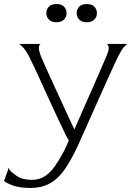

<svg xmlns="http://www.w3.org/2000/svg" viewBox="-105 -685 657 949"><path d="M45 244Q-7 244 -40.5 232Q-74 220 -85 209L-65 154V144Q-54 163 -24 183.5Q6 204 51 204Q90 204 117.5 185.5Q145 167 167 135.5Q189 104 210 64Q230 24 235 9Q229 1 215 -28Q201 -57 181.5 -98.5Q162 -140 140.5 -187Q119 -234 99 -278Q79 -322 63 -356Q47 -390 39 -405Q22 -437 8 -452Q-6 -467 -12 -468H98Q90 -468 87.5 -453.5Q85 -439 98 -405Q106 -386 124 -346Q142 -306 166 -254Q190 -202 215 -147.5Q240 -93 262 -46H263Q284 -95 309 -151Q334 -207 357 -259.5Q380 -312 397 -351.5Q414 -391 421 -407Q435 -439 432 -453Q429 -467 421 -468H527Q521 -467 508.5 -453.5Q496 -440 480 -408Q471 -391 452.5 -350Q434 -309 410 -256Q386 -203 361 -146.5Q336 -90 314 -40.5Q292 9 277 41Q246 108 214 153.5Q182 199 141.5 221.5Q101 244 45 244ZM174 -575Q150 -575 137 -588Q124 -601 124 -620Q124 -639 136.5 -652Q149 -665 174 -665Q199 -665 211.5 -652Q224 -639 224 -620Q224 -601 211 -588Q198 -575 174 -575ZM324 -575Q300 -575 287 -588Q274 -601 274 -620Q274 -639 286.5 -652Q299 -665 324 -665Q349 -665 361.5 -652Q374 -639 374 -620Q374 -601 361 -588Q348 -575 324 -575Z"/></svg>

Font: Red Rose Light
Style: Regular
Weight: 300
Designer: Jaikishan Patel
Version: Version 1.001; ttfautohint (v1.8.3)